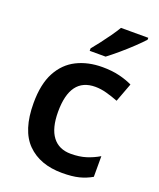

<svg xmlns="http://www.w3.org/2000/svg" viewBox="-143 -854 787 952"><g transform="rotate(20 250.5 -378.0)"><path d="M300 10Q183 10 116 -57Q49 -124 49 -268Q49 -368 82.5 -430.5Q116 -493 175 -522.5Q234 -552 310 -552Q361 -552 401 -542Q441 -532 469 -518L432 -419Q401 -431 370 -439.5Q339 -448 310 -448Q178 -448 178 -269Q178 -182 211.5 -138Q245 -94 308 -94Q353 -94 388 -105Q423 -116 455 -135V-26Q424 -8 388.5 1Q353 10 300 10ZM473 -756Q457 -738 426.5 -709Q396 -680 363 -652Q330 -624 306 -606H222V-619Q237 -637 257 -663Q277 -689 296.5 -716.5Q316 -744 329 -766H473Z"/></g></svg>

Font: Noto Sans Sinhala UI SemiBold
Style: Regular
Weight: 600
Designer: Jelle Bosma - Monotype Design Team
Foundry: Monotype Imaging Inc.
Version: Version 2.006; ttfautohint (v1.8.4.7-5d5b)